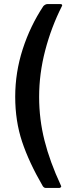

<svg xmlns="http://www.w3.org/2000/svg" viewBox="-20 -762 344 947"><path d="M285 -731Q233 -628 203 -513.5Q173 -399 173 -284Q173 -174 199.5 -69Q226 36 280 152L282 157Q282 160 279 162.5Q276 165 272 165H206Q197 165 191 156Q123 39 89 -63Q55 -165 55 -285Q55 -405 92 -519.5Q129 -634 194 -732Q204 -742 215 -742H277Q284 -742 286 -738.5Q288 -735 285 -731Z"/></svg>

Font: n
Style: Regular
Weight: 600
Designer: Pablo Impallari, Rodrigo Fuenzalida
Foundry: Impallari Type
Version: Version 1.002; ttfautohint (v1.5)